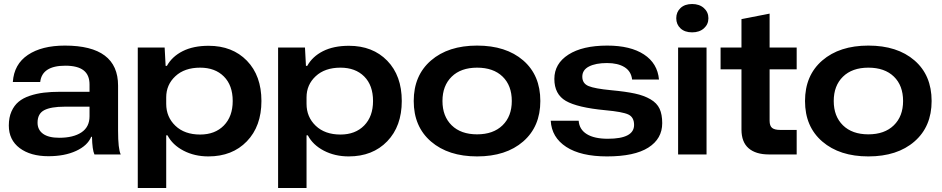

<svg xmlns="http://www.w3.org/2000/svg" viewBox="-20 -769 4689 956"><path d="M221.2 8.8Q131.8 8.8 77.9 -31.7Q23.9 -72.3 23.9 -144Q23.9 -184.1 37.1 -213.9Q50.3 -243.7 72.5 -262.2Q94.7 -280.8 128.2 -292Q161.6 -303.2 198 -307.6Q234.4 -312 279.8 -312H425.8V-348.1Q425.8 -396 396 -418.9Q366.2 -441.9 305.2 -441.9Q189.5 -441.9 180.2 -360.8H43.9Q49.8 -449.2 118.9 -495.6Q188 -542 303.2 -542Q567.9 -542 567.9 -342.8V-118.2Q567.9 -27.3 581.1 0H450.2Q439.5 -22.5 438 -87.9H434.1Q416 -43.9 358.9 -17.6Q301.8 8.8 221.2 8.8ZM167 -158.2Q167 -122.6 194.3 -102.8Q221.7 -83 274.9 -83Q345.2 -83 385.5 -109.9Q425.8 -136.7 425.8 -189.9V-237.8H301.8Q233.9 -237.8 200.4 -220.5Q167 -203.1 167 -158.2Z M666 167V-532.2H799.8L804.7 -440.9H811Q836.4 -487.3 889.4 -514.2Q942.4 -541 1018.6 -541Q1137.2 -541 1209.5 -466.6Q1281.7 -392.1 1281.7 -266.1Q1281.7 -140.6 1209.2 -65.4Q1136.7 9.8 1017.6 9.8Q948.7 9.8 893.8 -18.8Q838.9 -47.4 814 -95.2H807.6V167ZM807.6 -252Q807.6 -186.5 853.3 -142.8Q898.9 -99.1 976.6 -99.1Q1050.3 -99.1 1094.5 -144Q1138.7 -189 1138.7 -266.1Q1138.7 -344.2 1094.7 -388.2Q1050.8 -432.1 976.6 -432.1Q898.9 -432.1 853.3 -389.6Q807.6 -347.2 807.6 -284.2Z M1364.7 167V-532.2H1498.5L1503.4 -440.9H1509.8Q1535.2 -487.3 1588.1 -514.2Q1641.1 -541 1717.3 -541Q1835.9 -541 1908.2 -466.6Q1980.5 -392.1 1980.5 -266.1Q1980.5 -140.6 1908 -65.4Q1835.4 9.8 1716.3 9.8Q1647.5 9.8 1592.5 -18.8Q1537.6 -47.4 1512.7 -95.2H1506.3V167ZM1506.3 -252Q1506.3 -186.5 1552 -142.8Q1597.7 -99.1 1675.3 -99.1Q1749 -99.1 1793.2 -144Q1837.4 -189 1837.4 -266.1Q1837.4 -344.2 1793.5 -388.2Q1749.5 -432.1 1675.3 -432.1Q1597.7 -432.1 1552 -389.6Q1506.3 -347.2 1506.3 -284.2Z M2355.5 9.8Q2212.4 9.8 2126.2 -64.2Q2040 -138.2 2040 -266.1Q2040 -393.6 2126 -467.8Q2211.9 -542 2355.5 -542Q2499.5 -542 2585 -468.3Q2670.4 -394.5 2670.4 -266.1Q2670.4 -138.7 2585 -64.5Q2499.5 9.8 2355.5 9.8ZM2528.3 -266.1Q2528.3 -343.3 2482.4 -387.7Q2436.5 -432.1 2355.5 -432.1Q2274.9 -432.1 2229 -387.2Q2183.1 -342.3 2183.1 -266.1Q2183.1 -189.9 2229 -145Q2274.9 -100.1 2355.5 -100.1Q2436 -100.1 2482.2 -145Q2528.3 -189.9 2528.3 -266.1Z M3002.4 9.8Q2872.1 9.8 2799.3 -37.6Q2726.6 -85 2722.2 -168H2861.3Q2864.3 -124.5 2901.6 -101.3Q2939 -78.1 3006.3 -78.1Q3137.2 -78.1 3137.2 -147Q3137.2 -185.5 3108.4 -199Q3079.6 -212.4 2994.1 -220.2Q2854.5 -233.4 2797.4 -266.6Q2740.2 -299.8 2740.2 -376Q2740.2 -452.1 2810.3 -497.1Q2880.4 -542 3003.4 -542Q3119.1 -542 3186.5 -497.8Q3253.9 -453.6 3261.2 -373H3127.4Q3122.6 -414.1 3089.6 -434.6Q3056.6 -455.1 3002.4 -455.1Q2946.3 -455.1 2912.8 -438Q2879.4 -420.9 2879.4 -387.2Q2879.4 -353.5 2910.2 -340.6Q2940.9 -327.6 3023.4 -319.8Q3096.2 -313 3141.4 -303.2Q3186.5 -293.5 3218.8 -274.7Q3251 -255.9 3264.2 -227.5Q3277.3 -199.2 3277.3 -155.8Q3277.3 -78.1 3208.3 -34.2Q3139.2 9.8 3002.4 9.8Z M3356.4 0V-532.2H3498V0ZM3426.3 -749Q3462.4 -749 3484.9 -728.8Q3507.3 -708.5 3507.3 -678.2Q3507.3 -647.9 3484.9 -627.9Q3462.4 -607.9 3426.3 -607.9Q3389.6 -607.9 3368.4 -627.7Q3347.2 -647.5 3347.2 -678.2Q3347.2 -709 3368.4 -729Q3389.6 -749 3426.3 -749Z M3808.6 0Q3743.2 0 3707.5 -30.8Q3671.9 -61.5 3671.9 -124V-423.8H3567.9V-532.2H3671.9V-673.8L3812 -701.2V-532.2H3946.8V-423.8H3812V-168Q3812 -142.1 3824.5 -132.1Q3836.9 -122.1 3864.7 -122.1H3946.8V0Z M4303.7 9.8Q4160.6 9.8 4074.5 -64.2Q3988.3 -138.2 3988.3 -266.1Q3988.3 -393.6 4074.2 -467.8Q4160.2 -542 4303.7 -542Q4447.8 -542 4533.2 -468.3Q4618.7 -394.5 4618.7 -266.1Q4618.7 -138.7 4533.2 -64.5Q4447.8 9.8 4303.7 9.8ZM4476.6 -266.1Q4476.6 -343.3 4430.7 -387.7Q4384.8 -432.1 4303.7 -432.1Q4223.1 -432.1 4177.2 -387.2Q4131.3 -342.3 4131.3 -266.1Q4131.3 -189.9 4177.2 -145Q4223.1 -100.1 4303.7 -100.1Q4384.3 -100.1 4430.4 -145Q4476.6 -189.9 4476.6 -266.1Z"/></svg>

Font: Lumene Sans Expanded
Style: Bold
Weight: 600
Width: 7
Designer: Deni Anggara
Version: Version 1.003;Glyphs 3.1.2 (3151)